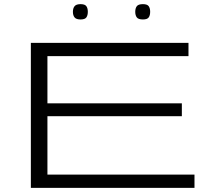

<svg xmlns="http://www.w3.org/2000/svg" viewBox="-20 -907 1010 927"><path d="M129 0V-700H890V-636H209V-408H858V-346H209V-64H919V0ZM670 -813Q648 -813 640.5 -823Q633 -833 633 -850Q633 -867 640.5 -877Q648 -887 670 -887Q691 -887 698 -877Q705 -867 705 -850Q705 -833 698 -823Q691 -813 670 -813ZM369 -813Q348 -813 340 -823Q332 -833 332 -850Q332 -867 340 -877Q348 -887 369 -887Q390 -887 397 -877Q404 -867 404 -850Q404 -833 397 -823Q390 -813 369 -813Z"/></svg>

Font: Georama ExtraExtended Light
Style: Regular
Weight: 300
Width: 8
Designer: Jean-Baptiste Levee
Foundry: Production Type
Version: Version 1.000